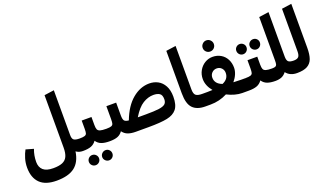

<svg xmlns="http://www.w3.org/2000/svg" viewBox="-87 -1397 3806 2233"><g transform="rotate(-20 1816.0 -280.0)"><path d="M717 0Q667 0 633 -26Q614 101 537 160.5Q460 220 313 220Q175 220 107 152.5Q39 85 39 -40Q39 -99 55.5 -153Q72 -207 94 -246L189 -219Q161 -147 161 -65Q161 -1 200.5 34.5Q240 70 325 70Q396 70 438 52.5Q480 35 499 -5Q518 -45 518 -115V-763L639 -780V-224Q639 -179 659.5 -164.5Q680 -150 730 -150L737 -69Z M1068 -68 1048 0Q987 0 947.5 -14.5Q908 -29 883 -66Q857 -29 818.5 -14.5Q780 0 717 0L697 -67L730 -150Q775 -150 794 -157Q813 -164 818 -181Q823 -198 823 -237V-338H944V-239Q944 -201 952 -183Q960 -165 984.5 -157.5Q1009 -150 1060 -150ZM737 143Q737 117 755.5 98.5Q774 80 800 80Q826 80 844.5 98.5Q863 117 863 143Q863 169 844.5 187.5Q826 206 800 206Q774 206 755.5 187.5Q737 169 737 143ZM902 143Q902 117 921 98.5Q940 80 966 80Q992 80 1010 98.5Q1028 117 1028 143Q1028 169 1010 187.5Q992 206 966 206Q940 206 921 187.5Q902 169 902 143Z M1920 -235Q1920 -133 1880 -83Q1840 -33 1759 -16.5Q1678 0 1528 0H1370Q1313 0 1274 -14.5Q1235 -29 1209 -65Q1184 -29 1146.5 -14.5Q1109 0 1048 0L1028 -67L1061 -150Q1104 -150 1122 -157Q1140 -164 1145 -180.5Q1150 -197 1150 -236V-397H1271V-238Q1271 -192 1284 -174Q1297 -156 1339 -152Q1399 -311 1497 -393Q1595 -475 1708 -475Q1765 -475 1813 -449.5Q1861 -424 1890.5 -370Q1920 -316 1920 -235ZM1811 -243Q1811 -297 1782.5 -315Q1754 -333 1707 -333Q1641 -333 1576.5 -293.5Q1512 -254 1449 -150H1547Q1656 -150 1711 -157.5Q1766 -165 1788.5 -184.5Q1811 -204 1811 -243Z M2025 -763 2146 -780V-242Q2146 -187 2168.5 -168.5Q2191 -150 2245 -150L2252 -68L2232 0Q2129 0 2077 -53.5Q2025 -107 2025 -237Z M2789 -67 2769 0H2689Q2646 0 2598 -13Q2550 -26 2503 -50Q2406 0 2296 0H2232L2212 -67L2244 -150H2312Q2334 -150 2374 -152Q2311 -228 2311 -309Q2311 -366 2337.5 -413Q2364 -460 2408.5 -487Q2453 -514 2504 -514Q2561 -514 2605.5 -488Q2650 -462 2674.5 -415.5Q2699 -369 2699 -311Q2699 -272 2682 -231.5Q2665 -191 2633 -153Q2677 -150 2726 -150H2780ZM2508 -178Q2587 -211 2587 -287Q2587 -323 2563.5 -347Q2540 -371 2505 -371Q2469 -371 2445 -346.5Q2421 -322 2421 -286Q2421 -210 2508 -178ZM2434 -650Q2434 -678 2454.5 -698.5Q2475 -719 2503 -719Q2532 -719 2552 -698.5Q2572 -678 2572 -650Q2572 -621 2552 -601Q2532 -581 2503 -581Q2474 -581 2454 -601Q2434 -621 2434 -650Z M3120 -68 3100 0Q3039 0 2999.5 -14.5Q2960 -29 2935 -66Q2909 -29 2870.5 -14.5Q2832 0 2769 0L2749 -67L2782 -150Q2827 -150 2846 -157Q2865 -164 2870 -181Q2875 -198 2875 -237V-338H2996V-239Q2996 -201 3004 -183Q3012 -165 3036.5 -157.5Q3061 -150 3112 -150ZM2790 -484Q2790 -510 2808.5 -528Q2827 -546 2853 -546Q2879 -546 2897.5 -528Q2916 -510 2916 -484Q2916 -457 2897.5 -438.5Q2879 -420 2853 -420Q2827 -420 2808.5 -438.5Q2790 -457 2790 -484ZM2955 -484Q2955 -510 2974 -528Q2993 -546 3019 -546Q3045 -546 3063 -528Q3081 -510 3081 -484Q3081 -457 3063 -438.5Q3045 -420 3019 -420Q2993 -420 2974 -438.5Q2955 -457 2955 -484Z M3388 -68 3368 0Q3280 0 3234 -60Q3209 -27 3176.5 -13.5Q3144 0 3100 0L3080 -67L3112 -150Q3141 -150 3154 -156.5Q3167 -163 3171 -178.5Q3175 -194 3175 -228V-763L3296 -780V-230Q3296 -183 3314 -166.5Q3332 -150 3381 -150Z M3348 -67 3380 -150Q3421 -150 3439 -168Q3457 -186 3457 -237V-763L3578 -780V-238Q3578 -153 3559.5 -102Q3541 -51 3495.5 -25.5Q3450 0 3368 0Z"/></g></svg>

Font: FiraGOUPP
Style: Bold
Weight: 700
Designer: bBox Type
Foundry: bBox Type GmbH
Version: Version 1.001